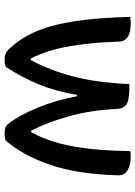

<svg xmlns="http://www.w3.org/2000/svg" viewBox="104 -686 592 840"><g transform="rotate(90 400.0 -266.0)"><path d="M348 -536H361Q419 -536 437.5 -522.5Q456 -509 457 -477Q462 -368 488.5 -272.5Q515 -177 552 -106H558Q582 -149 599.5 -203.5Q617 -258 628 -338Q639 -418 641 -539Q650 -542 664 -542Q701 -542 724.5 -528.5Q748 -515 747 -486Q742 -308 700.5 -188Q659 -68 594 6Q579 10 561 10Q534 10 521 -7Q484 -55 451 -135Q418 -215 401 -307H395Q381 -219 350.5 -143.5Q320 -68 273 4Q266 8 258 9Q250 10 239 10Q214 10 197 -7Q165 -40 139.5 -83.5Q114 -127 96 -189Q78 -251 67.5 -336.5Q57 -422 54 -539Q66 -542 81 -542Q162 -542 162 -489Q166 -387 176 -315Q186 -243 201 -193Q216 -143 236 -105H243Q287 -187 314 -288Q341 -389 348 -536Z"/></g></svg>

Font: Recursive Sn Csl St Med
Style: Regular
Weight: 500
Version: Version 1.079;hotconv 1.0.112;makeotfexe 2.5.65598; ttfautoh